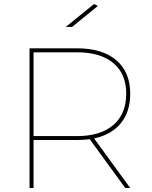

<svg xmlns="http://www.w3.org/2000/svg" viewBox="-20 -941 762 961"><path d="M451.2 -248 631.8 0H606.9L429.2 -244.1Q389.2 -240.2 365.2 -240.2H147.9V0H127.9V-699.2H365.2Q492.2 -699.2 562 -639.6Q631.8 -580.1 631.8 -472.2Q631.8 -381.8 585 -324.5Q538.1 -267.1 451.2 -248ZM611.8 -472.2Q611.8 -571.3 547.4 -625.2Q482.9 -679.2 365.2 -679.2H147.9V-259.8H365.2Q482.9 -259.8 547.4 -315.4Q611.8 -371.1 611.8 -472.2ZM340.8 -806.2H309.1L450.7 -920.9L469.7 -911.1Z"/></svg>

Font: Montserrat
Style: Thin
Weight: 250
Designer: Julieta Ulanovsky
Foundry: Julieta Ulanovsky
Version: Version 1.000;PS 002.000;hotconv 1.0.70;makeotf.lib2.5.58329